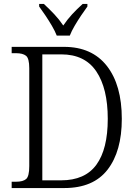

<svg xmlns="http://www.w3.org/2000/svg" viewBox="-20 -951 690 971"><path d="M39 0V-32H62Q96 -32 112 -45.5Q128 -59 128 -111V-606Q128 -656 111.5 -669Q95 -682 61 -682H39V-714H304Q445 -714 520.5 -617.5Q596 -521 596 -350Q596 -186 524 -93Q452 0 305 0ZM289 -39Q410 -39 467.5 -118Q525 -197 525 -350Q525 -504 467 -590Q409 -676 290 -676H194V-39ZM267 -771Q258 -794 242.5 -820.5Q227 -847 209.5 -873Q192 -899 178 -918V-931H202Q231 -904 255 -878.5Q279 -853 300 -822Q321 -853 344.5 -878.5Q368 -904 398 -931H422V-918Q408 -899 390.5 -873Q373 -847 357.5 -820.5Q342 -794 333 -771Z"/></svg>

Font: Noto Serif SemiCondensed Light
Style: Regular
Weight: 300
Width: 4
Designer: Monotype Design Team
Foundry: Monotype Imaging Inc.
Version: Version 2.013